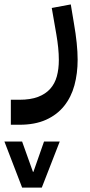

<svg xmlns="http://www.w3.org/2000/svg" viewBox="-109 -324 409 868"><path d="M-60 127H-22Q29 127 63 114Q97 101 118 77.5Q139 54 148 21Q157 -12 157 -53Q157 -80 154 -109Q151 -138 146 -167L125 -288L211 -304L225 -220Q242 -123 242 -54Q242 8 227.5 61.5Q213 115 181 155Q149 195 99 217.5Q49 240 -21 240H-60ZM-89 316H-9L40 453H42L90 316H161L80 524H-9Z"/></svg>

Font: IBM Plex Arabic Medium
Style: Regular
Weight: 500
Designer: Mike Abbink, Paul van der Laan, Pieter van Rosmalen, Wael Morcos, Khajak Apelian
Foundry: Bold Monday
Version: Version 1.0